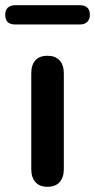

<svg xmlns="http://www.w3.org/2000/svg" viewBox="-55 -710 365 737"><path d="M127 7Q97 7 81 -11Q65 -29 65 -61V-428Q65 -461 81 -478.5Q97 -496 127 -496Q157 -496 173.5 -478.5Q190 -461 190 -428V-61Q190 -29 174 -11Q158 7 127 7ZM4 -616Q-35 -616 -35 -653Q-35 -671 -25 -680.5Q-15 -690 4 -690H251Q290 -690 290 -653Q290 -636 280 -626Q270 -616 251 -616Z"/></svg>

Font: Nunito ExtraLight
Style: Regular
Weight: 200
Designer: Vernon Adams
Foundry: Vernon Adams
Version: Version 3.602